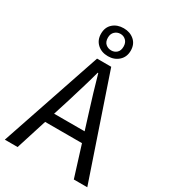

<svg xmlns="http://www.w3.org/2000/svg" viewBox="-232 -1096 1073 1210"><g transform="rotate(30 304.0 -491.5)"><path d="M4 0 252 -733H355L604 0H506L378 -410Q358 -473 340 -533.5Q322 -594 304 -658H300Q283 -594 264.5 -533.5Q246 -473 227 -410L97 0ZM133 -224V-297H471V-224ZM303 -780Q256 -780 225.5 -808Q195 -836 195 -882Q195 -929 225.5 -956Q256 -983 303 -983Q349 -983 380 -956Q411 -929 411 -882Q411 -836 380 -808Q349 -780 303 -780ZM303 -822Q326 -822 342.5 -837Q359 -852 359 -882Q359 -910 342.5 -926Q326 -942 303 -942Q279 -942 262 -926Q245 -910 245 -882Q245 -852 262 -837Q279 -822 303 -822Z"/></g></svg>

Font: Noto Sans JP Thin
Style: Regular
Weight: 400
Version: Version 2.004-H2;hotconv 1.0.118;makeotfexe 2.5.65603